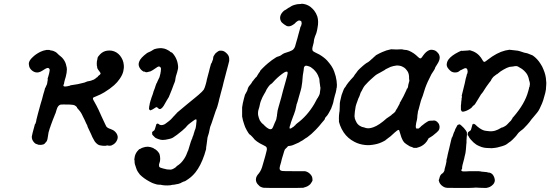

<svg xmlns="http://www.w3.org/2000/svg" viewBox="-20 -730 2854 996"><path d="M221 -471H236L241 -469Q252 -467 253 -467Q253 -466 256 -466Q261 -464 267 -461Q274 -457 276 -454Q276 -454 279.5 -451Q283 -448 285.5 -445Q288 -442 293 -439Q303 -431 308 -424Q321 -407 324 -388Q325 -384 326 -380.5Q327 -377 327 -370Q327 -354 321 -331Q318 -322 317 -318Q312 -300 312 -295Q312 -294 311 -293Q310 -292 310 -291Q307 -285 312 -282Q315 -281 322 -281.5Q329 -282 332 -283Q333 -284 335 -284Q343 -285 343 -286Q343 -287 349 -288Q388 -293 411 -300Q416 -301 419 -302Q423 -304 430 -306.5Q437 -309 440.5 -309Q444 -309 448 -310.5Q452 -312 454.5 -312.5Q457 -313 459.5 -314.5Q462 -316 463 -316Q468 -316 472 -321Q473 -321 476 -323Q479 -325 479 -326Q479 -327 482 -328Q488 -331 487 -333Q487 -334 491 -337Q500 -343 501.5 -347Q503 -351 495.5 -360Q488 -369 485 -376Q484 -379 484 -381Q484 -383 484 -384Q482 -386 482 -401Q482 -413 485 -422Q486 -426 486 -429Q487 -436 500 -449Q515 -464 535 -467Q540 -468 547.5 -468Q555 -468 560 -467Q586 -462 603 -441Q620 -419 622 -394Q624 -378 619.5 -359.5Q615 -341 601 -321Q589 -303 572 -288Q552 -270 521 -251Q503 -240 478 -230Q465 -225 463 -223Q462 -221 462 -218Q462 -214 469 -203Q473 -196 475 -192Q477 -188 480 -183Q483 -178 484.5 -174Q486 -170 488.5 -166Q491 -162 492 -159Q493 -156 495 -152Q497 -148 499 -143.5Q501 -139 505 -130Q514 -111 518 -102Q521 -95 522.5 -92.5Q524 -90 525 -87Q529 -78 532 -73Q539 -65 553 -61Q568 -56 577 -47Q588 -36 590 -24Q591 -21 590.5 -15.5Q590 -10 588 -5Q585 3 579 10Q570 20 557 25Q553 26 548 26Q543 26 542.5 25.5Q542 25 539 24.5Q536 24 534.5 24.5Q533 25 530 26Q525 27 512 26Q496 25 487 19Q478 13 471 3Q466 -5 459 -19Q457 -25 452.5 -34Q448 -43 448 -43.5Q448 -44 443 -54Q432 -76 432 -81L428 -88Q428 -88 427.5 -89Q427 -90 426 -92.5Q425 -95 423 -99Q421 -103 419 -108Q410 -126 409 -128Q401 -147 388 -161Q378 -172 379 -172Q382 -172 374 -179Q367 -185 359 -186Q351 -188 311 -188Q297 -188 293 -187Q287 -185 282 -179Q277 -173 273 -159Q268 -140 265 -136Q264 -133 262 -128Q258 -117 254 -108Q247 -91 244 -81Q242 -74 240.5 -70.5Q239 -67 238 -64Q237 -61 236 -57Q231 -44 229 -25Q227 -6 222 3Q221 5 216 10Q211 15 211 16H210Q210 16 209 16L210 17Q209 17 209 17H208L206 19Q204 20 203 20L204 19H203Q203 20 197 21Q191 22 180 21Q173 19 166 16Q163 15 158 10Q144 -4 145 -22Q146 -31 161 -85Q162 -86 162 -86.5Q162 -87 163 -87Q163 -87 165 -92Q167 -97 168 -102Q169 -107 168.5 -107.5Q168 -108 176 -137Q178 -144 180 -152Q182 -160 185 -170Q188 -180 189 -185Q190 -190 192.5 -197Q195 -204 198 -215Q203 -234 205 -242Q207 -247 210.5 -260Q214 -273 214 -274Q214 -275 215 -275Q217 -275 218 -281Q219 -285 220 -285.5Q221 -286 222 -289Q223 -292 223 -292Q224 -292 225 -300Q225 -302 225.5 -302.5Q226 -303 226 -306.5Q226 -310 227 -312Q228 -314 228 -316.5Q228 -319 227 -320Q226 -320 231 -335Q232 -338 235 -350Q239 -366 237 -371Q235 -376 231 -377Q225 -379 215 -373Q206 -368 199 -363Q192 -358 181 -355Q178 -354 172.5 -354Q167 -354 164 -355Q152 -358 142.5 -367.5Q133 -377 131 -388Q128 -399 131 -408Q135 -420 149 -433Q165 -449 189 -461Q203 -468 221 -471Z M679 74H680Q680 74 679 75ZM1119 -467Q1128 -468 1136 -466Q1147 -463 1159 -450Q1170 -438 1169 -421V-414L1164 -394Q1159 -374 1157.5 -369.5Q1156 -365 1154.5 -358.5Q1153 -352 1150.5 -343Q1148 -334 1145 -322Q1142 -310 1140 -303Q1138 -296 1135 -282Q1127 -254 1125 -245Q1124 -241 1121.5 -231Q1119 -221 1117.5 -216.5Q1116 -212 1114 -201Q1107 -174 1104 -167Q1102 -162 1101.5 -161.5Q1101 -161 1100.5 -158.5Q1100 -156 1098.5 -153.5Q1097 -151 1092 -134Q1087 -119 1083 -107Q1079 -96 1078 -92Q1077 -88 1073.5 -80Q1070 -72 1069 -66Q1064 -37 1058 -22Q1056 -17 1055 -5Q1054 3 1053.5 6.5Q1053 10 1052.5 14.5Q1052 19 1051 24.5Q1050 30 1049.5 35Q1049 40 1049 44Q1048 49 1040 74Q1021 130 994 164Q977 185 958 198Q940 211 936 211Q933 211 920 218H919V219Q910 223 905 224Q902 224 896 225.5Q890 227 884 228Q875 228 864 231Q858 232 848 232Q829 232 821 230Q816 228 802 228Q795 228 784 224Q775 221 775 221Q773 221 756 212Q726 196 706 176L695 161L693 157Q689 151 689 149Q689 148 687.5 145Q686 142 686 141Q686 140 683.5 133Q681 126 680 123Q678 116 678 106Q678 98 677 99Q676 99 678 89Q680 70 692 55Q703 42 705 43Q705 44 709.5 41Q714 38 715 38Q716 38 720 36Q734 31 747 31Q762 32 775 38Q779 41 779 41Q779 41 782.5 43Q786 45 786.5 45Q787 45 792 49.5Q797 54 797 54Q797 54 798.5 56Q800 58 802 60.5Q804 63 805 64Q809 72 810 81Q811 86 811 94Q811 107 807 116Q804 123 805 129Q805 133 806.5 135.5Q808 138 813 140Q818 142 826 144Q833 146 834 146Q835 146 836 146Q838 148 849 149Q860 150 866 150Q875 148 878 146Q879 145 882.5 143.5Q886 142 886 141.5Q886 141 888 140Q890 139 892.5 137Q895 135 894.5 134.5Q894 134 898 131Q916 120 928 104Q943 85 951 62L955 52L956 51Q956 50 959 41Q964 24 966 18L970 5L975 -8L976 -10Q977 -10 978 -16Q979 -19 980 -21.5Q981 -24 981 -24.5Q981 -25 982 -26Q983 -27 984 -32Q985 -37 985.5 -38Q986 -39 987 -42.5Q988 -46 988.5 -47Q989 -48 989.5 -51Q990 -54 991 -55Q992 -56 994 -62.5Q996 -69 997.5 -82Q999 -95 999 -98Q1000 -101 999.5 -105Q999 -109 999 -110Q998 -111 996 -111Q991 -110 982 -103Q978 -100 974 -97Q970 -94 966.5 -91.5Q963 -89 958.5 -85Q954 -81 954 -81Q954 -81 949 -75.5Q944 -70 942.5 -68Q941 -66 936 -62Q931 -58 925 -52Q895 -27 877 -16Q871 -13 869.5 -12.5Q868 -12 865 -11Q862 -10 857 -9Q838 -4 824 -4Q814 -4 803 -8Q793 -11 785 -16L773 -28L770 -32Q769 -32 769.5 -33.5Q770 -35 769 -35.5Q768 -36 769 -36Q771 -38 769 -40Q768 -41 769 -42Q771 -44 769 -45L775 -50Q781 -54 781.5 -55.5Q782 -57 785 -65Q788 -77 791 -85Q793 -88 793 -88Q794 -85 796 -89L797 -91V-89Q798 -88 799 -88Q800 -88 800 -88H801Q802 -86 802.5 -87Q803 -88 803.5 -86.5Q804 -85 808.5 -83Q813 -81 817.5 -81Q822 -81 825 -82Q833 -84 838 -88Q839 -89 842 -91Q859 -103 867 -111Q868 -112 871.5 -116Q875 -120 877.5 -122.5Q880 -125 880 -125.5Q880 -126 883 -128.5Q886 -131 886 -131.5Q886 -132 888 -134Q894 -139 895 -141Q895 -143 905 -151Q914 -159 951 -189.5Q988 -220 992 -223Q996 -226 1010 -238Q1031 -256 1037 -265Q1042 -273 1048 -295Q1050 -304 1050.5 -305Q1051 -306 1051 -306.5Q1051 -307 1053 -317Q1056 -328 1059 -340Q1062 -352 1064 -358.5Q1066 -365 1068 -375Q1074 -396 1075 -400Q1075 -401 1076 -401Q1077 -401 1079 -406Q1080 -409 1081 -412Q1086 -422 1086 -430Q1086 -438 1094 -448Q1098 -455 1105 -459Q1108 -461 1109 -462Q1112 -465 1119 -467ZM807 -480Q816 -481 826 -479Q834 -478 843 -474L860 -465Q859 -465 861 -463Q863 -461 866 -459.5Q869 -458 870 -458Q873 -458 882 -446Q894 -430 900 -409Q903 -398 904 -384Q904 -373 902.5 -369.5Q901 -366 900.5 -361.5Q900 -357 899 -355Q898 -353 897 -349Q896 -345 895 -342Q893 -338 891 -327Q890 -322 889.5 -318Q889 -314 888.5 -311Q888 -308 885.5 -302Q883 -296 881 -291Q878 -282 871 -264Q869 -260 867 -254.5Q865 -249 862.5 -243Q860 -237 858.5 -233.5Q857 -230 856 -227Q852 -221 845 -209Q835 -190 829 -181Q820 -168 817 -168Q817 -168 816.5 -167Q816 -166 814 -165.5Q812 -165 812 -164.5Q812 -164 811 -164.5Q810 -165 809 -165Q808 -165 807 -164Q806 -163 798 -171Q794 -175 790 -174Q789 -173 782 -169Q770 -161 764 -159Q760 -157 759 -157V-158Q760 -158 759 -158.5Q758 -159 757 -159L756 -160Q756 -161 755.5 -162Q755 -163 754 -162.5Q753 -162 753 -164V-165V-166Q753 -167 753.5 -171.5Q754 -176 754 -177.5Q754 -179 754.5 -180.5Q755 -182 755.5 -184Q756 -186 756 -187Q756 -191 759 -201Q761 -207 761 -208Q762 -211 764 -217Q765 -220 765 -221Q765 -222 767 -226.5Q769 -231 769 -232Q769 -233 773 -243Q777 -255 777 -257Q777 -258 781 -267Q783 -273 784 -275Q784 -276 786 -282Q788 -288 790 -293Q792 -298 792 -298Q793 -297 797 -308Q800 -315 800.5 -315.5Q801 -316 802.5 -319.5Q804 -323 804 -323Q808 -329 809 -336Q810 -341 811 -344Q812 -347 812.5 -349.5Q813 -352 813 -355Q815 -361 814 -363Q814 -363 814.5 -364.5Q815 -366 815 -370Q816 -377 812 -381.5Q808 -386 802 -385Q798 -384 787 -376Q770 -364 761 -360Q751 -357 745 -356Q742 -356 743 -355L735 -356H734L732 -358Q727 -359 727 -358L724 -359Q710 -367 703 -381Q696 -395 702 -410Q708 -429 743 -455Q750 -459 752 -459.5Q754 -460 758 -462Q762 -464 766.5 -466.5Q771 -469 773.5 -471Q776 -473 781 -475Q793 -479 807 -480Z M1543 -710Q1544 -711 1552 -710Q1574 -707 1591 -694Q1603 -684 1610 -675Q1620 -662 1626 -645Q1634 -619 1627 -585Q1625 -571 1621 -558Q1618 -549 1617 -548Q1616 -547 1614.5 -542Q1613 -537 1612 -534Q1609 -527 1608 -515Q1608 -510 1606 -504Q1600 -482 1600 -477Q1600 -472 1601 -469Q1605 -462 1615 -458Q1632 -450 1637 -447Q1662 -432 1677 -416Q1691 -400 1699 -388Q1709 -373 1714 -358Q1723 -334 1726 -311Q1729 -286 1727 -276Q1725 -272 1725 -266Q1723 -252 1717 -234Q1714 -225 1712 -214.5Q1710 -204 1709.5 -202Q1709 -200 1708 -195.5Q1707 -191 1704.5 -185Q1702 -179 1701 -175.5Q1700 -172 1698 -167Q1696 -162 1689 -150Q1688 -148 1686.5 -145.5Q1685 -143 1683 -139.5Q1681 -136 1678.5 -132.5Q1676 -129 1673 -126Q1668 -121 1666 -117Q1665 -114 1665 -112Q1662 -107 1652 -96Q1649 -92 1647 -90Q1645 -87 1635.5 -76Q1626 -65 1625.5 -65Q1625 -65 1617 -56Q1595 -33 1574 -18Q1571 -16 1564 -12Q1550 -1 1537 5Q1532 8 1531 9Q1528 11 1506 20Q1495 25 1488 26Q1471 27 1472 31Q1472 32 1471 32Q1471 32 1465.5 37.5Q1460 43 1458 45Q1455 50 1449 72Q1445 85 1443 91.5Q1441 98 1441 99Q1441 100 1438 112Q1431 134 1430.5 141.5Q1430 149 1434 153Q1438 156 1445 157Q1450 158 1505 158Q1560 158 1562 158Q1576 161 1586 170Q1598 181 1600 192Q1601 195 1601 201V207L1598 213Q1594 220 1590 225Q1577 238 1559 242Q1555 243 1554 244Q1553 245 1449 245Q1351 245 1347 244Q1340 243 1332 239Q1327 237 1323 232Q1314 224 1311 217Q1307 209 1307.5 200Q1308 191 1312 184Q1315 178 1323 169Q1336 153 1343 125Q1349 104 1356 80Q1358 71 1361.5 58.5Q1365 46 1364.5 42Q1364 38 1363 35Q1360 29 1348 24Q1325 13 1313 4Q1302 -4 1302 -5Q1302 -5 1298.5 -9Q1295 -13 1293.5 -15Q1292 -17 1288 -21Q1284 -25 1280.5 -28.5Q1277 -32 1274 -33Q1270 -37 1260.5 -53.5Q1251 -70 1247 -84Q1239 -106 1236 -126Q1236 -133 1236 -149Q1236 -165 1236 -173Q1239 -195 1245 -217Q1251 -242 1254 -244Q1255 -245 1261 -257Q1263 -260 1264 -265Q1267 -279 1277 -289Q1280 -292 1284 -298Q1291 -311 1293 -311Q1294 -312 1297 -316.5Q1300 -321 1301 -321.5Q1302 -322 1304 -325Q1306 -328 1306.5 -328Q1307 -328 1308 -329Q1309 -330 1310 -331Q1314 -335 1314 -337Q1314 -338 1315.5 -339.5Q1317 -341 1317 -342Q1317 -343 1319 -345Q1322 -349 1322 -350Q1322 -350 1324 -353Q1330 -359 1329 -361Q1328 -362 1342.5 -376.5Q1357 -391 1369 -401Q1390 -419 1413 -433Q1418 -436 1419 -436Q1419 -435 1426 -438Q1430 -440 1430 -439.5Q1430 -439 1433 -440.5Q1436 -442 1436 -442.5Q1436 -443 1440 -445L1447 -450L1455 -454Q1466 -458 1482 -463Q1490 -466 1493 -468Q1502 -472 1507 -481Q1511 -487 1514 -501Q1515 -505 1518 -515Q1521 -525 1523 -532Q1525 -539 1528.5 -553Q1532 -567 1536 -580Q1537 -584 1537.5 -586.5Q1538 -589 1538.5 -590.5Q1539 -592 1539.5 -592.5Q1540 -593 1540 -593Q1542 -592 1543 -601Q1544 -605 1545 -605L1544 -616Q1544 -618 1542 -620Q1533 -627 1524 -621Q1512 -613 1512 -611Q1512 -610 1508.5 -607.5Q1505 -605 1500 -601.5Q1495 -598 1492 -597Q1479 -591 1468 -595Q1465 -596 1465 -596.5Q1465 -597 1462 -598.5Q1459 -600 1457 -601.5Q1455 -603 1452 -605Q1449 -607 1446 -610Q1443 -613 1442.5 -613Q1442 -613 1439.5 -616.5Q1437 -620 1436 -623Q1430 -637 1436 -652Q1441 -664 1455 -676L1458 -679L1456 -677L1455 -674L1456 -676Q1458 -677 1463 -680L1476 -689L1482 -692Q1488 -695 1487.5 -695.5Q1487 -696 1493 -699Q1501 -703 1509 -705Q1521 -709 1534 -709Q1543 -709 1543 -710ZM1579 -387Q1570 -390 1566 -389Q1563 -389 1559.5 -385Q1556 -381 1556 -374Q1555 -370 1555 -364Q1552 -350 1551 -340Q1550 -328 1549 -318Q1549 -312 1548 -305Q1545 -288 1545 -285Q1545 -280 1540 -261Q1533 -238 1530 -226Q1522 -196 1520 -192Q1518 -189 1518 -185Q1517 -178 1512 -158Q1510 -154 1508.5 -147.5Q1507 -141 1505 -137Q1503 -133 1501 -127Q1497 -116 1493 -105Q1491 -100 1489.5 -95.5Q1488 -91 1487 -86Q1484 -78 1483 -74Q1482 -70 1482 -67Q1482 -64 1482.5 -63.5Q1483 -63 1486 -63Q1491 -64 1497 -69Q1499 -70 1502 -72Q1505 -74 1505 -74.5Q1505 -75 1507 -77Q1514 -81 1514 -84Q1514 -85 1521 -90Q1573 -128 1610 -190Q1614 -197 1620 -208.5Q1626 -220 1626 -220Q1628 -219 1630 -226Q1631 -228 1632 -229Q1633 -229 1638 -242Q1639 -243 1639 -247Q1641 -258 1641 -261Q1641 -263 1642 -269Q1643 -277 1641 -281Q1641 -283 1640 -290Q1639 -297 1638 -303.5Q1637 -310 1637 -315Q1637 -320 1635 -325.5Q1633 -331 1632 -332Q1632 -335 1627 -344Q1624 -351 1614.5 -362Q1605 -373 1598 -377Q1595 -380 1593 -381Q1589 -384 1579 -387ZM1470 -358Q1467 -359 1461.5 -357.5Q1456 -356 1444 -347Q1418 -328 1395 -302Q1390 -296 1387 -295Q1380 -291 1373 -281Q1371 -279 1369.5 -276Q1368 -273 1365 -269Q1362 -265 1360.5 -260.5Q1359 -256 1356 -251.5Q1353 -247 1350 -241.5Q1347 -236 1346 -234Q1342 -228 1337 -215Q1329 -198 1325 -174Q1323 -167 1322 -164Q1317 -150 1319 -133Q1322 -118 1328 -105Q1331 -100 1336 -94Q1341 -88 1342 -88Q1343 -88 1346 -85Q1354 -76 1363 -69Q1372 -62 1379 -60Q1384 -59 1389 -61Q1394 -64 1399 -77Q1401 -84 1401 -83Q1402 -83 1404 -90Q1405 -94 1406 -94.5Q1407 -95 1407.5 -97.5Q1408 -100 1409.5 -102Q1411 -104 1411 -105Q1411 -106 1411 -106Q1411 -106 1412 -108Q1413 -110 1413 -110Q1414 -112 1415 -121Q1416 -128 1417 -131Q1417 -133 1417 -135Q1417 -137 1418 -140.5Q1419 -144 1419 -149Q1419 -154 1425 -175Q1435 -211 1439 -224Q1445 -245 1448 -259Q1454 -280 1461 -305Q1471 -340 1472 -348Q1473 -356 1470 -358Z M1851 -380H1852Q1852 -380 1851 -379ZM2007 -474Q2010 -475 2010 -474.5Q2010 -474 2018.5 -474Q2027 -474 2032 -473.5Q2037 -473 2043.5 -473.5Q2050 -474 2055 -474Q2060 -474 2061 -474Q2064 -475 2075 -472Q2081 -471 2083 -471Q2087 -472 2101 -467Q2127 -456 2148 -435Q2156 -427 2160 -427Q2164 -427 2168 -432Q2170 -435 2175 -442Q2188 -460 2201 -467Q2213 -474 2226 -471Q2241 -469 2252 -455Q2257 -450 2259 -443Q2261 -437 2261 -431Q2261 -416 2247 -395Q2236 -378 2237 -378Q2238 -376 2231 -365Q2224 -355 2218 -345Q2209 -328 2199 -306Q2185 -276 2173 -233Q2168 -218 2166.5 -216Q2165 -214 2158 -187Q2155 -175 2152 -164Q2147 -151 2147 -142Q2146 -135 2145.5 -133Q2145 -131 2145 -127Q2145 -120 2143 -109Q2138 -91 2137 -78Q2136 -65 2141 -63Q2144 -62 2148 -64L2150 -65L2149 -64L2148 -62Q2151 -62 2161 -71Q2167 -78 2167 -77L2172 -81Q2176 -85 2176.5 -84.5Q2177 -84 2179.5 -86.5Q2182 -89 2182 -89Q2182 -89 2188 -93Q2198 -100 2205 -103Q2207 -103 2215 -104Q2220 -104 2223 -104Q2241 -109 2254 -91Q2258 -86 2259 -80Q2261 -74 2260 -67Q2259 -54 2247 -45Q2245 -42 2238 -37Q2225 -25 2211 -17Q2206 -14 2204.5 -13.5Q2203 -13 2201 -8Q2188 17 2164 29Q2157 32 2154 33Q2146 35 2146 35.5Q2146 36 2144.5 36Q2143 36 2142 37Q2140 37 2134.5 37Q2129 37 2126 37L2121 35L2118 33Q2109 31 2104 28Q2084 16 2078 10Q2068 -1 2062 -18Q2055 -38 2053 -47Q2051 -56 2048 -56Q2042 -56 2028 -43Q2019 -35 2006 -23Q2003 -20 1998 -17Q1993 -14 1992.5 -13Q1992 -12 1987 -8.5Q1982 -5 1982 -5Q1982 -3 1972 2Q1948 15 1925 19Q1896 25 1873 22Q1844 19 1819 6Q1784 -12 1763 -43Q1751 -61 1744 -80Q1737 -101 1738 -102Q1739 -103 1738 -115Q1738 -130 1740 -145Q1742 -153 1742 -165Q1742 -179 1743 -196Q1743 -198 1744 -202Q1745 -206 1745 -207.5Q1745 -209 1747 -215.5Q1749 -222 1749.5 -226.5Q1750 -231 1752 -237Q1764 -272 1769 -276Q1771 -277 1777 -288Q1780 -293 1780.5 -293Q1781 -293 1783.5 -297Q1786 -301 1788 -303Q1791 -306 1795 -311Q1796 -313 1796.5 -313Q1797 -313 1797 -313.5Q1797 -314 1799 -316Q1800 -318 1811 -329Q1816 -334 1817 -337Q1821 -344 1828 -352Q1831 -356 1831.5 -357Q1832 -358 1834.5 -361Q1837 -364 1837.5 -365Q1838 -366 1846 -373.5Q1854 -381 1862 -388Q1870 -395 1871 -395.5Q1872 -396 1875 -398.5Q1878 -401 1879 -401.5Q1880 -402 1883 -404Q1886 -406 1890 -408Q1895 -411 1911 -426Q1913 -427 1913 -427Q1913 -427 1913.5 -428Q1914 -429 1916.5 -431Q1919 -433 1919.5 -433.5Q1920 -434 1923 -437Q1927 -439 1927.5 -439.5Q1928 -440 1927.5 -441Q1927 -442 1933 -445Q1947 -453 1963 -460Q1985 -470 2007 -474ZM2053 -389Q2042 -391 2036 -390Q2020 -388 2006 -383Q1990 -376 1981 -371Q1978 -368 1975 -366.5Q1972 -365 1963.5 -360Q1955 -355 1952 -353.5Q1949 -352 1943.5 -349Q1938 -346 1933 -343Q1928 -340 1925 -337Q1922 -334 1916 -329Q1910 -324 1902 -316.5Q1894 -309 1890 -305Q1886 -301 1882 -296.5Q1878 -292 1873 -287Q1867 -280 1861 -268Q1858 -261 1857 -260Q1850 -250 1847 -238Q1846 -235 1845 -232Q1837 -216 1835 -208Q1827 -187 1825 -178Q1822 -161 1821 -152Q1821 -146 1820 -141.5Q1819 -137 1819 -127Q1820 -113 1825 -104Q1831 -91 1835 -87Q1842 -79 1849 -76Q1850 -76 1854 -73.5Q1858 -71 1860.5 -71Q1863 -71 1869 -69Q1883 -63 1898 -65Q1909 -67 1917 -70Q1946 -80 1987 -117Q1990 -120 1990 -119Q1991 -118 1997 -124Q1999 -125 1999.5 -125Q2000 -125 2002.5 -127.5Q2005 -130 2006 -130Q2008 -130 2012 -135Q2013 -136 2013 -136Q2014 -136 2021 -142Q2028 -148 2030 -150Q2030 -152 2031.5 -154Q2033 -156 2034 -158Q2035 -160 2036.5 -162.5Q2038 -165 2038 -165Q2039 -167 2041 -169Q2042 -172 2043.5 -174.5Q2045 -177 2047 -180.5Q2049 -184 2049 -184.5Q2049 -185 2051 -188Q2055 -194 2054 -197Q2054 -198 2058 -203Q2074 -230 2088 -262Q2091 -270 2091 -270Q2096 -270 2098 -290Q2100 -298 2102 -305Q2104 -310 2103.5 -314Q2103 -318 2102.5 -318Q2102 -318 2102 -325Q2103 -342 2096 -357Q2091 -365 2084 -373Q2077 -380 2068 -384Q2061 -388 2053 -389Z M2363 -85Q2363 -86 2363 -86Q2365 -86 2374 -78Q2387 -67 2396 -54Q2403 -43 2402 -43Q2402 -43 2402 -41Q2403 -32 2401 -18Q2400 -13 2400 -2Q2400 9 2400 10.5Q2400 12 2399 18Q2399 28 2397 44Q2396 50 2396 53Q2396 61 2390 83Q2389 87 2388 93Q2382 116 2379 127Q2377 136 2377 144Q2377 148 2376 148Q2373 148 2373 153Q2373 157 2380 159Q2383 159 2399 159L2418 158Q2417 158 2440 158Q2463 158 2462 158L2472 159Q2478 160 2479.5 160.5Q2481 161 2486 161Q2502 163 2506 163Q2508 164 2512 165Q2521 165 2526 168Q2532 171 2537 177Q2546 190 2547 205Q2547 212 2543 220Q2539 227 2530.5 233.5Q2522 240 2515 242Q2508 243 2508 244Q2508 244 2502 245Q2497 245 2477 244.5Q2457 244 2455.5 243.5Q2454 243 2447 243Q2440 243 2437 244Q2434 245 2366 245Q2310 245 2301 244.5Q2292 244 2285 241Q2278 238 2270 231Q2263 224 2260 218Q2254 204 2257 202Q2258 201 2259 196Q2261 186 2265 179L2270 173L2277 168Q2282 163 2283 160Q2287 153 2286 150Q2286 149 2287 145Q2293 125 2296 108V101L2298 92L2299 90Q2301 80 2302 74Q2303 68 2305.5 59Q2308 50 2309 45Q2313 30 2320 -2Q2324 -17 2324 -17Q2326 -16 2328 -24Q2329 -27 2329.5 -27.5Q2330 -28 2330.5 -31Q2331 -34 2332 -35.5Q2333 -37 2333 -38Q2333 -39 2333.5 -40Q2334 -41 2335 -43V-44L2337 -47Q2338 -49 2338.5 -50.5Q2339 -52 2340 -55Q2341 -58 2342 -60.5Q2343 -63 2343 -63.5Q2343 -64 2344 -64Q2346 -65 2346 -68Q2346 -69 2346.5 -69Q2347 -69 2347.5 -70.5Q2348 -72 2348.5 -72Q2349 -72 2349 -73Q2349 -74 2349 -74Q2352 -77 2352 -80Q2352 -81 2353 -80.5Q2354 -80 2354.5 -81.5Q2355 -83 2356 -82.5Q2357 -82 2358 -83Q2359 -84 2359 -84Q2359 -86 2360 -84Q2363 -82 2363 -85ZM2655 -386H2656Q2656 -386 2655 -386ZM2623 -472Q2625 -472 2625 -471.5Q2625 -471 2631 -471Q2655 -469 2666 -467Q2676 -465 2690 -460Q2693 -459 2699 -457Q2718 -454 2727 -449Q2729 -448 2729.5 -448Q2730 -448 2734.5 -446Q2739 -444 2739.5 -444Q2740 -444 2744 -442Q2768 -425 2784 -399Q2794 -384 2799 -370Q2812 -340 2813 -311Q2814 -302 2814 -300.5Q2814 -299 2813.5 -288.5Q2813 -278 2812.5 -275Q2812 -272 2812 -266Q2810 -250 2803 -228Q2798 -208 2792 -194Q2789 -189 2787.5 -184Q2786 -179 2779.5 -166.5Q2773 -154 2770 -150.5Q2767 -147 2765 -144Q2760 -137 2745 -120Q2740 -115 2738 -112Q2727 -96 2715 -83Q2695 -60 2682 -52Q2669 -42 2664 -34Q2659 -26 2650 -17Q2637 -3 2628 4Q2624 6 2622 8Q2620 10 2616.5 12Q2613 14 2610 17Q2600 25 2571 32Q2558 36 2548 37Q2531 40 2514 38Q2502 38 2491 36Q2479 34 2464 27L2452 21Q2453 21 2448 18Q2436 10 2425 -3Q2423 -5 2420 -8.5Q2417 -12 2414.5 -16Q2412 -20 2411.5 -21.5Q2411 -23 2409.5 -25.5Q2408 -28 2406.5 -28.5Q2405 -29 2406 -29.5Q2407 -30 2406.5 -31Q2406 -32 2405 -32Q2406 -33 2406.5 -35Q2407 -37 2406 -37V-38Q2407 -39 2407.5 -40.5Q2408 -42 2407.5 -42.5Q2407 -43 2410 -45.5Q2413 -48 2417.5 -51Q2422 -54 2422.5 -55Q2423 -56 2425 -63Q2431 -87 2433 -87Q2433 -87 2434 -86Q2434 -84 2436 -87L2437 -89L2438 -88Q2438 -86 2439 -86Q2440 -86 2441 -87Q2441 -88 2442 -86L2443 -85Q2444 -87 2444 -85Q2445 -84 2448 -81.5Q2451 -79 2456 -74Q2468 -64 2477.5 -59Q2487 -54 2492 -53Q2493 -53 2496.5 -52Q2500 -51 2502.5 -51Q2505 -51 2512 -50Q2530 -47 2548 -52Q2562 -56 2580 -67Q2585 -70 2586 -69Q2587 -68 2593 -72Q2595 -74 2596 -74Q2600 -74 2601 -77Q2602 -77 2604 -78Q2605 -79 2610 -83.5Q2615 -88 2615 -88.5Q2615 -89 2622 -96Q2634 -107 2632 -107Q2632 -107 2634 -110Q2639 -115 2638 -116Q2637 -116 2637.5 -117Q2638 -118 2639.5 -119.5Q2641 -121 2643 -123Q2703 -192 2720 -256Q2725 -273 2725 -277Q2725 -278 2726 -278Q2727 -277 2728 -288Q2729 -293 2729 -293.5Q2729 -294 2728.5 -298Q2728 -302 2727.5 -305Q2727 -308 2726.5 -308Q2726 -308 2724.5 -314.5Q2723 -321 2722 -326Q2719 -336 2714 -345Q2709 -353 2699 -363Q2689 -373 2675 -380Q2669 -383 2669 -384Q2667 -385 2661 -387H2652L2641 -385Q2630 -384 2623 -383Q2609 -379 2592 -369Q2577 -361 2562 -348Q2560 -345 2557 -345Q2555 -344 2549 -339Q2539 -333 2531 -321Q2527 -314 2527 -313Q2528 -313 2518 -301Q2500 -277 2493 -265Q2484 -250 2480 -246Q2478 -244 2475 -240Q2465 -224 2458 -212Q2449 -197 2445 -191Q2439 -183 2437 -183Q2434 -182 2430 -176Q2427 -171 2419 -166Q2399 -153 2384 -151Q2381 -150 2380 -150Q2379 -150 2379 -151Q2379 -153 2375 -152Q2375 -152 2375 -153L2373 -156Q2372 -156 2372.5 -157.5Q2373 -159 2372 -159Q2371 -159 2371 -161.5Q2371 -164 2371 -171Q2371 -178 2371 -183Q2371 -187 2372 -191Q2372 -197 2373 -205Q2374 -208 2374 -210Q2374 -212 2374.5 -215.5Q2375 -219 2374.5 -219.5Q2374 -220 2376 -225V-232Q2375 -232 2375 -233Q2375 -235 2391 -298Q2394 -310 2396 -322Q2399 -331 2400 -335.5Q2401 -340 2401.5 -343Q2402 -346 2403 -347Q2404 -347 2404.5 -349.5Q2405 -352 2405.5 -355.5Q2406 -359 2406 -361Q2406 -363 2405.5 -363Q2405 -363 2405 -364Q2405 -373 2398 -376Q2392 -378 2380 -371Q2376 -368 2372 -367Q2368 -366 2364 -362Q2360 -358 2351 -355Q2347 -354 2340 -354Q2331 -354 2323 -358Q2316 -362 2308 -371Q2300 -380 2298 -388Q2296 -397 2299 -406Q2301 -414 2307 -422Q2322 -442 2358 -460Q2374 -468 2376 -467Q2376 -466 2378.5 -466Q2381 -466 2383 -466.5Q2385 -467 2398.5 -467.5Q2412 -468 2413 -469Q2416 -471 2436 -463Q2452 -456 2465 -443Q2475 -433 2485 -415Q2489 -408 2493.5 -409Q2498 -410 2510 -420Q2557 -457 2601 -468Q2615 -471 2623 -472Z"/></svg>

Font: TT2020 Style E
Style: Italic
Weight: 400
Italic angle: -15°
Version: Version 0.2.000